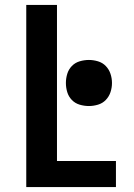

<svg xmlns="http://www.w3.org/2000/svg" viewBox="-20 -755 540 775"><path d="M86 0V-735H210V-105H448V0ZM339 -327Q320 -327 301.5 -332.5Q283 -338 270 -351.5Q257 -365 251.5 -383Q246 -401 246 -420Q246 -439 251.5 -457Q257 -475 270 -488.5Q283 -502 301.5 -507.5Q320 -513 339 -513Q357 -513 375.5 -507.5Q394 -502 407 -488.5Q420 -475 426 -457Q432 -439 432 -420Q432 -401 426 -383Q420 -365 407 -351.5Q394 -338 375.5 -332.5Q357 -327 339 -327Z"/></svg>

Font: Iosevka Curly Extrabold
Style: Regular
Weight: 800
Monospace: yes
Designer: Belleve Invis
Foundry: Belleve Invis
Version: Version 22.1.2; ttfautohint (v1.8.4)